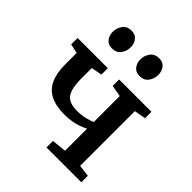

<svg xmlns="http://www.w3.org/2000/svg" viewBox="-215 -928 1065 1065"><g transform="rotate(45 317.0 -396.0)"><path d="M325.5 0V-51L411 -60V-232.5Q394 -224 372.5 -216.2Q351 -208.5 324.8 -203.8Q298.5 -199 265.5 -199Q198.5 -199 156 -220.8Q113.5 -242.5 93.2 -286.8Q73 -331 73 -398V-489L18 -501V-551.5H255V-501L191.5 -489V-411.5Q191.5 -357.5 201.2 -324.8Q211 -292 234.8 -277.5Q258.5 -263 301 -263Q335 -263 365 -270.2Q395 -277.5 411 -285.5V-489L343.5 -501V-551.5H597V-501L529.5 -489V-60L598.5 -51V0ZM192.5 -645Q163 -645 147.2 -665.2Q131.5 -685.5 131.5 -713Q131.5 -744 149 -768Q166.5 -792 200.5 -792H201.5Q231.5 -792 247.2 -771.8Q263 -751.5 263 -724Q263 -693 245.5 -669Q228 -645 193.5 -645ZM409.5 -645Q379.5 -645 363.8 -665.2Q348 -685.5 348 -713Q348 -744 365.8 -768Q383.5 -792 417.5 -792H418.5Q448.5 -792 464 -771.8Q479.5 -751.5 479.5 -724Q479.5 -693 462.2 -669Q445 -645 410.5 -645Z"/></g></svg>

Font: Merriweather 28pt SemiBold
Style: Regular
Weight: 600
Version: Version 2.100